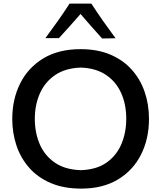

<svg xmlns="http://www.w3.org/2000/svg" viewBox="-20 -1061 916 1093"><path d="M442.4 12.7Q342.8 12.7 268.8 -19Q194.8 -50.8 146.2 -106Q97.7 -161.1 73.7 -232.7Q49.8 -304.2 49.8 -383.8Q49.8 -495.6 94.5 -585.4Q139.2 -675.3 226.1 -728.3Q313 -781.2 438.5 -781.2Q534.7 -781.2 607.4 -750.5Q680.2 -719.7 729.2 -665.3Q778.3 -610.8 803.2 -538.8Q828.1 -466.8 828.1 -384.3Q828.1 -270.5 782.7 -180.7Q737.3 -90.8 651.1 -39.1Q564.9 12.7 442.4 12.7ZM439.9 -92.3Q529.8 -95.2 586.9 -135.7Q644 -176.3 671.4 -241.7Q698.7 -307.1 698.7 -384.3Q698.7 -467.3 669.4 -532Q640.1 -596.7 582.8 -635Q525.4 -673.3 439.9 -676.3Q351.6 -673.3 293.5 -633.5Q235.4 -593.8 206.8 -528.6Q178.2 -463.4 178.2 -384.3Q178.2 -305.7 206.1 -240.5Q233.9 -175.3 292 -135.3Q350.1 -95.2 439.9 -92.3ZM561.5 -841.8Q529.8 -876.5 499 -911.6Q468.3 -946.8 438.5 -981.4Q408.7 -947.3 377.9 -912.8Q347.2 -878.4 315.4 -843.8H238.3Q274.9 -893.1 309.8 -942.4Q344.7 -991.7 376 -1040.5H500Q531.7 -991.7 566.4 -942.1Q601.1 -892.6 637.7 -843.3Z"/></svg>

Font: Pinar DS4-Medium
Style: Regular
Weight: 500
Designer: Amin Abedi
Version: Version 2.000